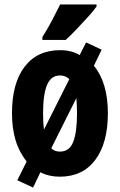

<svg xmlns="http://www.w3.org/2000/svg" viewBox="-20 -786 541 865"><path d="M466 -276Q466 -142 409.5 -66Q353 10 249 10Q201 10 162 -10L129 59L58 26L100 -58Q65 -103 49.5 -156.5Q34 -210 34 -276Q34 -411 91 -485.5Q148 -560 251 -560Q301 -560 339 -538L368 -595L438 -562L403 -490Q466 -413 466 -276ZM174 -274Q174 -253 175 -235Q176 -217 178 -202L292 -429Q277 -446 250 -446Q210 -446 192 -403.5Q174 -361 174 -274ZM327 -276Q327 -296 326 -313Q325 -330 324 -344L211 -118Q226 -103 250 -103Q293 -103 310 -147Q327 -191 327 -276ZM415 -757Q402 -738 378 -711.5Q354 -685 327 -656.5Q300 -628 276 -606H171V-619Q196 -659 215.5 -696Q235 -733 251 -766H415Z"/></svg>

Font: Noto Sans ExtraCondensed ExtraBold
Style: Regular
Weight: 800
Width: 2
Designer: Monotype Design Team
Foundry: Monotype Imaging Inc.
Version: Version 2.013; ttfautohint (v1.8.4.7-5d5b)